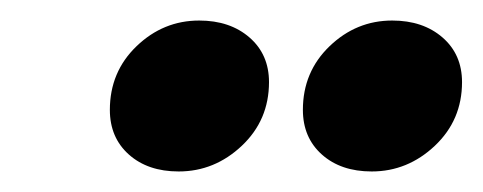

<svg xmlns="http://www.w3.org/2000/svg" viewBox="-20 -768 470 187"><path d="M342 -601Q377 -601 403.5 -626Q430 -651 430 -688Q430 -715 411 -731.5Q392 -748 362 -748Q327 -748 301 -723Q275 -698 275 -661Q275 -634 293.5 -617.5Q312 -601 342 -601ZM154 -601Q189 -601 215.5 -626Q242 -651 242 -688Q242 -715 223 -731.5Q204 -748 174 -748Q139 -748 113 -723Q87 -698 87 -661Q87 -634 105.5 -617.5Q124 -601 154 -601Z"/></svg>

Font: Balsamiq Sans
Style: Bold Italic
Weight: 700
Italic angle: -12°
Designer: Michael Angeles
Foundry: Balsamiq SRL
Version: Version 1.020; ttfautohint (v1.8.4.7-5d5b);gftools[0.9.26]